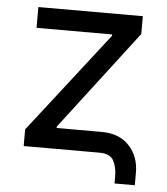

<svg xmlns="http://www.w3.org/2000/svg" viewBox="-49 -590 651 750"><g transform="rotate(5 276.0 -215.5)"><path d="M427.7 114.7V85.9Q427.7 51.3 414.3 25.6Q400.9 0 358.4 0H61.5V-65.4L367.7 -459V-464.4H71.3V-545.9H481V-476.1L183.6 -86.9V-81.5H360.4Q430.2 -81.5 468.8 -39.3Q507.3 2.9 507.3 65.4V114.7Z"/></g></svg>

Font: Inter
Style: Regular
Weight: 400
Designer: Rasmus Andersson
Foundry: rsms
Version: Version 4.001;git-9221beed3